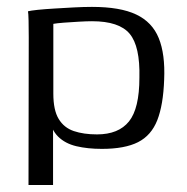

<svg xmlns="http://www.w3.org/2000/svg" viewBox="-20 -422 534 549"><path d="M61.5 107 62.2 -315.4Q62.2 -342.6 61.7 -363.4Q61.2 -384.3 60 -389.7Q67.5 -391.7 88.1 -393.9Q108.7 -396 135.8 -397.6Q162.9 -399.3 191.3 -400.8Q219.7 -402.3 243 -402.3Q323.7 -402.3 369.5 -380.5Q415.3 -358.8 433.9 -313Q452.6 -267.1 449.4 -194.3Q446.9 -122.3 429.8 -78.5Q412.6 -34.7 374.7 -15.5Q336.8 3.7 271.2 3.7Q230.6 3.7 198.5 -3.9Q166.3 -11.5 146.1 -31.5Q125.9 -51.5 120.1 -87.7L131.7 -98.7V107ZM257.4 -37.7Q318.9 -37.7 348.8 -74.8Q378.6 -111.8 378.6 -200.1Q380.8 -289.4 350.8 -325.4Q320.8 -361.3 243.1 -361.3Q228.2 -361.3 205.6 -360Q183 -358.8 162.6 -357.2Q142.2 -355.6 132.5 -353.8V-154.2Q132.5 -107 147.8 -81.9Q163 -56.7 191.1 -47.2Q219.2 -37.7 257.4 -37.7Z"/></svg>

Font: Genos Thin
Style: Regular
Weight: 100
Designer: Robert E. Leuschke
Foundry: Robert E. Leuschke
Version: Version 1.010